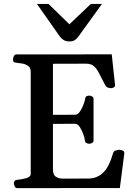

<svg xmlns="http://www.w3.org/2000/svg" viewBox="-20 -975 706 995"><path d="M51.8 -24.9Q51.8 -41 67.9 -43Q91.3 -44.9 115.2 -51.5Q139.2 -58.1 139.2 -74.2V-602.5Q139.2 -623.5 126.7 -632.8Q114.3 -642.1 97.2 -645.3Q80.1 -648.4 64.9 -649.9Q54.7 -650.9 51 -654.1Q47.4 -657.2 47.4 -668Q47.4 -673.3 51.5 -683.1Q55.7 -692.9 64 -692.9L559.1 -693.4L576.2 -534.7Q577.1 -526.4 569.8 -522.2Q562.5 -518.1 557.1 -518.1Q549.3 -518.1 540 -520.8Q530.8 -523.4 524.9 -534.2Q505.4 -570.8 493.2 -595.5Q481 -620.1 466.3 -632.6Q451.7 -645 425.3 -645L254.4 -644.5V-379.9L372.1 -380.4Q384.8 -382.3 395.5 -398.9Q406.2 -415.5 413.3 -434.8Q420.4 -454.1 421.4 -463.9Q422.4 -473.6 429.2 -476.6Q436 -479.5 443.8 -479.5Q449.2 -479.5 457 -475.3Q464.8 -471.2 464.8 -462.9V-246.6Q464.8 -238.3 457 -234.1Q449.2 -230 443.8 -230Q436 -230 428.5 -233.4Q420.9 -236.8 419.9 -246.1Q419.4 -256.8 412.4 -277.6Q405.3 -298.3 394 -315.9Q382.8 -333.5 369.1 -333.5L254.4 -333V-96.2Q254.4 -69.3 268.3 -60.1Q282.2 -50.8 298.3 -49.3L438 -49.8Q481.9 -49.8 513.7 -79.3Q545.4 -108.9 566.4 -182.6Q568.8 -191.9 580.3 -195.3Q591.8 -198.7 599.6 -198.7Q608.9 -198.7 616.2 -194.6Q623.5 -190.4 624.5 -182.1L601.1 -0.5L68.4 0Q60.1 0 55.9 -9.8Q51.8 -19.5 51.8 -24.9ZM339.8 -760.3Q320.8 -760.3 309.8 -767.6Q298.8 -774.9 290.5 -785.2L171.4 -954.6H231.4L339.8 -849.1L450.7 -954.6H508.3L389.2 -789.6Q380.9 -777.3 370.1 -768.8Q359.4 -760.3 339.8 -760.3Z"/></svg>

Font: Gelasio Medium
Style: Regular
Weight: 500
Designer: Eben Sorkin
Foundry: Eben Sorkin
Version: Version 1.008